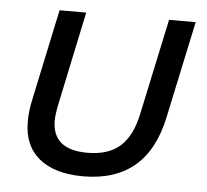

<svg xmlns="http://www.w3.org/2000/svg" viewBox="-43 -557 657 610"><g transform="rotate(5 285.5 -251.5)"><path d="M102.5 -33.2Q53.2 -73.7 53.2 -149.9Q53.2 -182.1 60.1 -214.8L123 -511.2H208L146 -217.8Q138.2 -180.7 138.2 -161.1Q138.2 -67.9 250 -67.9Q317.4 -67.9 355 -101.6Q392.6 -135.7 407.2 -207L472.2 -511.2H557.1L491.2 -202.1Q447.3 7.8 243.2 7.8Q152.3 7.8 102.5 -33.2Z"/></g></svg>

Font: D-DIN Exp
Style: DINExp-Italic
Weight: 400
Width: 7
Italic angle: -12°
Designer: Charles Nix
Foundry: Datto Inc.
Version: Version 1.00